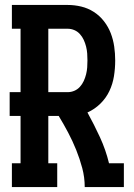

<svg xmlns="http://www.w3.org/2000/svg" viewBox="-20 -755 540 775"><path d="M28 0V-96H63V-287H19V-383H63V-639H28V-735H253Q281 -735 308 -728.5Q335 -722 358.5 -707Q382 -692 399.5 -669.5Q417 -647 427 -621Q437 -595 441 -567Q445 -539 445 -511Q445 -479 440 -447.5Q435 -416 421.5 -387.5Q408 -359 385 -336.5Q362 -314 333 -301Q360 -252 383.5 -201Q407 -150 420 -96H480V0H322Q322 -39 312 -76.5Q302 -114 287.5 -150Q273 -186 255 -220Q237 -254 217 -287H175V-96H211V0ZM175 -383H253Q267 -383 280 -388.5Q293 -394 302.5 -404.5Q312 -415 318 -428Q324 -441 327.5 -455Q331 -469 332 -483Q333 -497 333 -511Q333 -525 332 -539Q331 -553 327.5 -567Q324 -581 318 -594Q312 -607 302.5 -617.5Q293 -628 280 -633.5Q267 -639 253 -639H175Z"/></svg>

Font: Iosevka Curly Slab
Style: Bold
Weight: 700
Monospace: yes
Designer: Belleve Invis
Foundry: Belleve Invis
Version: Version 22.1.2; ttfautohint (v1.8.4)